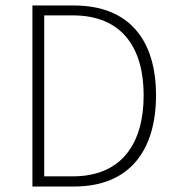

<svg xmlns="http://www.w3.org/2000/svg" viewBox="-20 -679 643 699"><path d="M98 0H250C453 0 548 -133 548 -332C548 -530 453 -659 249 -659H98ZM141 -37V-623H245C425 -623 503 -504 503 -332C503 -159 425 -37 245 -37Z"/></svg>

Font: Source Sans Pro Light
Style: Regular
Weight: 300
Designer: Paul D. Hunt
Foundry: Adobe Systems Incorporated
Version: Version 3.006;hotconv 1.0.111;makeotfexe 2.5.65597